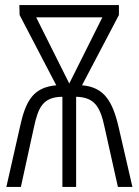

<svg xmlns="http://www.w3.org/2000/svg" viewBox="-20 -734 545 754"><path d="M447 -714H56L57 -675L201 -399C109 -391 80 -336 58 -234L5 0H62L113 -233C130 -312 148 -353 225 -354V0H279V-354C353 -352 374 -313 391 -233L443 0H500L446 -234C422 -338 388 -392 302 -399L447 -675ZM382 -666 252 -406 122 -666Z"/></svg>

Font: Noto Sans UI Condensed Light
Style: Regular
Weight: 300
Width: 3
Designer: Monotype Design Team
Foundry: Monotype Imaging Inc.
Version: Version 1.901